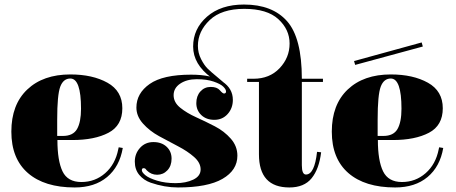

<svg xmlns="http://www.w3.org/2000/svg" viewBox="-20 -816 2008 846"><path d="M501 -158 503 -167 521 -164Q507 -82 452 -36Q397 10 309 10Q176 10 103 -53.5Q30 -117 30 -236Q30 -355 100 -421.5Q170 -488 290 -488Q388 -488 453.5 -451.5Q519 -415 519 -339Q519 -263 458 -231Q397 -199 299 -199H233Q233 -108 255.5 -61Q278 -14 338.5 -14Q399 -14 443.5 -53Q488 -92 501 -158ZM232 -289V-217H257Q302 -217 319.5 -247.5Q337 -278 337 -337Q337 -470 290 -470Q259 -470 245.5 -434Q232 -398 232 -289Z M1328 -47Q1366 -47 1377 -147L1395 -145Q1386 -71 1353 -30.5Q1320 10 1255 10Q1121 10 1121 -136V-455H1069V-469H1097Q1168 -469 1212 -515.5Q1256 -562 1256 -624Q1256 -686 1206.5 -731.5Q1157 -777 1056.5 -777Q956 -777 904 -727.5Q852 -678 852 -614Q852 -583 866 -555.5Q880 -528 895.5 -513Q911 -498 938.5 -475.5Q966 -453 978 -442L910 -471L911 -474Q831 -533 831 -611Q831 -689 892 -742.5Q953 -796 1055 -796Q1180 -796 1245 -722.5Q1310 -649 1310 -469H1403V-455H1310V-88Q1310 -47 1328 -47ZM1026 -130Q1026 -66 960.5 -28Q895 10 764 10Q705 10 644 -11Q613 -22 593.5 -45.5Q574 -69 574 -104Q574 -139 597 -164.5Q620 -190 656 -190Q692 -190 714 -169.5Q736 -149 736 -117Q736 -85 717.5 -65.5Q699 -46 672.5 -46Q646 -46 627 -65Q625 -67 624 -68.5Q623 -70 622 -71Q621 -72 620 -73Q616 -75 613 -75Q605 -75 605 -66Q605 -57 620.5 -44Q636 -31 672 -20Q708 -9 753.5 -9Q799 -9 831.5 -24.5Q864 -40 864 -69.5Q864 -99 835 -124.5Q806 -150 764.5 -171.5Q723 -193 681 -216Q639 -239 610 -271.5Q581 -304 581 -342Q581 -405 639.5 -446Q698 -487 822 -487Q914 -487 960 -456.5Q1006 -426 1006 -376Q1006 -339 983 -313.5Q960 -288 924.5 -288Q889 -288 867 -309Q845 -330 845 -361.5Q845 -393 863 -413Q881 -433 908.5 -433Q936 -433 948.5 -418.5Q961 -404 967 -404Q976 -404 976 -413Q976 -422 964 -434Q952 -446 921.5 -456.5Q891 -467 847 -467Q803 -467 774 -447.5Q745 -428 745 -396.5Q745 -365 774 -341.5Q803 -318 844 -299.5Q885 -281 926.5 -259.5Q968 -238 997 -205Q1026 -172 1026 -130Z M1913 -158 1915 -167 1933 -164Q1919 -82 1864 -36Q1809 10 1721 10Q1588 10 1515 -53.5Q1442 -117 1442 -236Q1442 -355 1512 -421.5Q1582 -488 1702 -488Q1800 -488 1865.5 -451.5Q1931 -415 1931 -339Q1931 -263 1870 -231Q1809 -199 1711 -199H1645Q1645 -108 1668 -61Q1691 -14 1751 -14Q1811 -14 1855.5 -53Q1900 -92 1913 -158ZM1644 -289V-217H1669Q1714 -217 1731.5 -247.5Q1749 -278 1749 -337Q1749 -470 1702 -470Q1671 -470 1657.5 -434Q1644 -398 1644 -289ZM1838 -629 1843 -611 1545 -530 1540 -547Z"/></svg>

Font: Elsie Swash Caps Black
Style: Regular
Weight: 900
Designer: Alejandro Inler
Foundry: Alejandro Inler
Version: 1.003